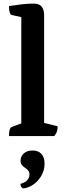

<svg xmlns="http://www.w3.org/2000/svg" viewBox="-20 -754 362 1064"><path d="M29.8 0Q29.8 -24.2 33.8 -36Q37.8 -47.9 45.8 -50.9L109 -73.9L98 -58.6V-671.3L110 -656.3L45.3 -670.9Q29.8 -674.8 29.8 -720.3Q67.8 -726.2 100.5 -730.1Q133.2 -734 168.1 -734Q224.5 -734 224.5 -669.7V-61.9L212.5 -75.8L299.3 -54.6Q299.3 -36.4 295.4 -24.6Q291.4 -12.9 280.4 0ZM107.4 290.3Q101.1 286.4 97.2 281.1Q93.4 275.7 93.4 264.6Q119.3 258.2 131.2 244.2Q143.2 230.2 143.2 212.5Q143.2 198.7 135.6 190.3Q128.1 181.9 118.3 175.5Q108.5 169.2 101.2 160.5Q93.9 151.9 93.9 137.7Q93.9 112 112.1 96Q130.3 80 160.4 80Q192.5 80 209.7 99Q226.9 118 226.9 152.7Q226.9 191 208.1 221.8Q189.4 252.7 162 270.5Q134.6 288.3 107.4 290.3Z"/></svg>

Font: Petrona
Style: Regular
Weight: 400
Designer: Ringo R. Seeber
Foundry: Ringo R. Seeber
Version: Version 2.001; ttfautohint (v1.8.3)